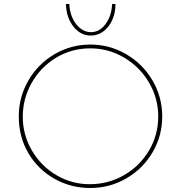

<svg xmlns="http://www.w3.org/2000/svg" viewBox="-20 -933 905 961"><path d="M432 -710Q529 -710 612 -661.5Q695 -613 743.5 -530Q792 -447 792 -350Q792 -253 743.5 -170.5Q695 -88 612 -40Q529 8 432 8Q334 8 252 -38.5Q170 -85 122 -166.5Q74 -248 74 -350Q74 -447 122 -530Q170 -613 252.5 -661.5Q335 -710 432 -710ZM429 -11Q522 -11 601 -56.5Q680 -102 726 -180Q772 -258 772 -350Q772 -441 726 -519.5Q680 -598 601.5 -644.5Q523 -691 432 -691Q338 -691 260.5 -644Q183 -597 138.5 -518Q94 -439 94 -349Q94 -258 139.5 -180Q185 -102 262 -56.5Q339 -11 429 -11ZM310 -913H327Q328 -876 342.5 -843.5Q357 -811 381.5 -791.5Q406 -772 435 -772Q479 -772 509 -813.5Q539 -855 541 -913H558Q558 -868 541.5 -832Q525 -796 497 -775.5Q469 -755 435 -755Q383 -755 347.5 -800Q312 -845 310 -913Z"/></svg>

Font: Josefin Sans Thin
Style: Regular
Weight: 250
Designer: Santiago Orozco
Foundry: Typemade
Version: Version 2.000